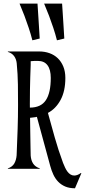

<svg xmlns="http://www.w3.org/2000/svg" viewBox="-20 -932 469 1060"><path d="M328.1 -32.7Q333.5 -19 339.4 -6.6Q345.2 5.9 352.5 15.6Q359.9 25.4 369.1 31.2Q378.4 37.1 390.1 37.1Q397.9 37.1 407 33.9Q416 30.8 426.8 22.9L429.2 24.4L394 107.4Q362.8 107.4 340.1 97.7Q317.4 87.9 301.3 71.3Q285.2 54.7 274.7 32.2Q264.2 9.8 257.3 -16.1L183.6 -287.1Q182.1 -286.1 176.8 -285.4Q171.4 -284.7 165.3 -283.9Q159.2 -283.2 153.6 -282.5Q147.9 -281.7 146 -281.7Q146.5 -257.3 146.7 -230.7Q147 -204.1 147.5 -177Q147.9 -149.9 148.4 -123.5Q148.9 -97.2 149.4 -72.8Q151.4 -46.4 163.1 -28.6Q174.8 -10.7 199.7 -2.4V0H23.4V-2.4Q48.3 -10.7 59.1 -29.8Q69.8 -48.8 71.8 -74.7Q75.2 -153.3 77.4 -220.7Q79.6 -288.1 79.6 -352.1Q79.6 -409.2 78.9 -465.3Q78.1 -521.5 72.3 -583Q69.8 -606 57.9 -622.3Q45.9 -638.7 23.4 -645.5V-647.9H196.8Q227.1 -647.9 253.4 -638.4Q279.8 -628.9 299.1 -610.4Q318.4 -591.8 329.6 -564.5Q340.8 -537.1 340.8 -501.5Q340.8 -429.2 314.5 -380.4Q288.1 -331.5 244.6 -308.6Q263.2 -241.2 282.2 -173.3Q301.3 -105.5 328.1 -32.7ZM145 -377.9Q145 -368.2 144.8 -358.6Q144.5 -349.1 145 -337.9Q206.1 -337.9 233.2 -378.9Q260.3 -419.9 260.3 -501.5Q260.3 -547.4 242.4 -571.5Q224.6 -595.7 189 -595.7Q180.2 -595.7 168.9 -595.5Q157.7 -595.2 149.4 -594.2V-574.7Q147.9 -539.1 147 -503.9Q146 -473.6 145.5 -439.7Q145 -405.8 145 -377.9ZM199.2 -719.2 158.7 -709.5Q150.4 -742.7 138.4 -778.6Q126.5 -814.5 115.2 -844.2Q102.1 -878.9 87.9 -912.1H187Q189 -884.3 190.9 -853Q192.9 -826.2 194.8 -791.5Q196.8 -756.8 199.2 -719.2ZM335 -719.2 294.4 -709.5Q286.1 -742.7 274.2 -778.6Q262.2 -814.5 251 -844.2Q237.8 -878.9 223.6 -912.1H322.8Q324.7 -884.3 326.7 -853Q328.6 -826.2 330.6 -791.5Q332.5 -756.8 335 -719.2Z"/></svg>

Font: Smythe
Style: Regular
Weight: 400
Version: Version 1.000